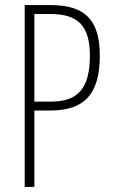

<svg xmlns="http://www.w3.org/2000/svg" viewBox="-20 -734 445 754"><path d="M179 -714H77V0H115V-300H178C311 -300 372 -364 372 -516C372 -660 309 -714 179 -714ZM177 -679C283 -679 333 -636 333 -516C333 -387 286 -335 181 -335H115V-679Z"/></svg>

Font: Noto Sans Hebrew ExtraCondensed ExtraLight
Style: Regular
Weight: 200
Width: 2
Designer: Monotype Design Team
Foundry: Monotype Imaging Inc.
Version: Version 2.004